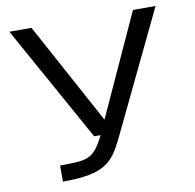

<svg xmlns="http://www.w3.org/2000/svg" viewBox="-82 -646 931 918"><g transform="rotate(-10 383.0 -187.0)"><path d="M150.4 187.5V109.4Q200.7 109.4 233.6 107.2Q266.6 105 288.8 95Q311 85 328.9 62.5Q346.7 40 366.2 0H335L22.5 -562.5H129.9L397.5 -69.8L622.6 -562.5H732.4L447.3 31.2Q428.2 70.8 408 100.1Q387.7 129.4 357.2 148.9Q326.7 168.5 277.3 178Q228 187.5 150.4 187.5Z"/></g></svg>

Font: Michroma
Style: Regular
Weight: 400
Designer: Vernon Adams
Foundry: Vernon Adams
Version: Version 1.100; ttfautohint (v1.8.4.7-5d5b);gftools[0.9.29]